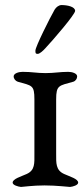

<svg xmlns="http://www.w3.org/2000/svg" viewBox="-20 -737 329 759"><path d="M159 -546C190 -579 277 -680 277 -694C277 -710 248 -717 223 -717C213 -717 202 -709 196 -699C177 -666 120 -552 120 -537C120 -528 120 -524 129 -524C137 -524 151 -537 159 -546ZM250 -453C216 -453 195 -448 160 -448C124 -448 108 -453 69 -453C54 -453 34 -447 34 -435C34 -426 41 -417 50 -414C107 -398 116 -401 116 -344V-129C116 -92 119 -64 85 -49C63 -39 30 -30 30 -15C30 -5 52 1 63 2C70 2 109 -4 156 -4C204 -4 250 2 257 2C268 1 289 -5 289 -15C289 -30 256 -39 234 -49C200 -64 202 -92 202 -129V-344C202 -401 213 -398 270 -414C279 -417 285 -426 285 -435C285 -447 265 -453 250 -453Z"/></svg>

Font: EB Garamond SC 08
Style: Regular
Weight: 400
Version: Version 0.016